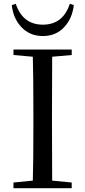

<svg xmlns="http://www.w3.org/2000/svg" viewBox="-20 -992 449 1012"><path d="M51 0V-30L153 -40Q156 -138 156 -339V-392Q156 -593 153 -693L51 -702V-731H358V-702L255 -693Q254 -594 254 -392V-339Q254 -139 255 -40L358 -30V0ZM206 -802Q135 -802 90 -852Q50 -896 42 -965L63 -972Q100 -862 206 -862Q312 -862 348 -972L369 -965Q361 -896 321 -852Q277 -802 206 -802Z"/></svg>

Font: GenRyuMin TW M
Style: Regular
Weight: 500
Version: Version 1.501;PS 1;hotconv 16.6.51;makeotf.lib2.5.65220